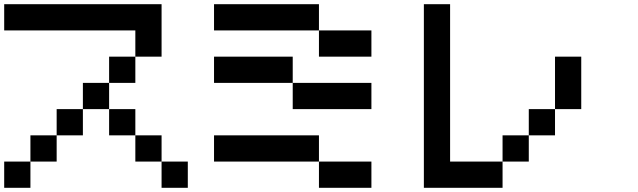

<svg xmlns="http://www.w3.org/2000/svg" viewBox="-20 -895 3040 915"><path d="M0 0V-125H125V0ZM0 -750V-875H750V-625H625V-750ZM250 -250V-125H125V-250ZM250 -375H375V-250H250ZM500 -250V-375H625V-250ZM500 -500V-625H625V-500ZM500 -375H375V-500H500ZM750 -250V-125H625V-250ZM750 -125H875V0H750Z M1000 -125V-250H1500V-125ZM1000 -500V-625H1375V-500ZM1000 -750V-875H1500V-750ZM1375 -500H1750V-375H1375ZM1500 -125H1750V0H1500ZM1500 -625V-750H1750V-625Z M2000 0V-875H2125V-125H2375V0ZM2375 -125V-250H2500V-125ZM2500 -250V-375H2625V-250ZM2625 -625H2750V-375H2625Z"/></svg>

Font: GalmuriMono7 Regular
Style: Regular
Weight: 400
Designer: Lee Minseo (quiple)
Version: Version 2.399;hotconv 1.1.1;makeotfexe 2.6.0 DEVELOPMENT